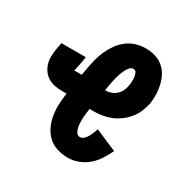

<svg xmlns="http://www.w3.org/2000/svg" viewBox="-128 -644 756 769"><g transform="rotate(30 250.0 -260.0)"><path d="M282 8Q256 8 231.5 0.5Q207 -7 189.5 -23.5Q172 -40 161.5 -62.5Q151 -85 147 -109.5Q143 -134 144 -160Q145 -186 149 -212H129Q112 -212 95.5 -215Q79 -218 65 -226Q51 -234 41 -247Q31 -260 26 -275.5Q21 -291 21 -308.5Q21 -326 24 -343L30 -377H143L137 -342Q137 -342 137 -342Q137 -342 137 -342Q137 -342 137 -341.5Q137 -341 137 -341Q135 -334 133.5 -327.5Q132 -321 131 -314Q131 -314 131 -313Q131 -312 131 -312Q131 -310 129.5 -310Q128 -310 128 -309Q128 -309 128.5 -308.5Q129 -308 129 -308H164L170 -342Q174 -364 179.5 -385.5Q185 -407 194.5 -428Q204 -449 217.5 -468Q231 -487 249.5 -501Q268 -515 290 -521.5Q312 -528 334 -528Q356 -528 377 -522Q398 -516 414 -503Q430 -490 440 -472Q450 -454 455 -433.5Q460 -413 461 -391Q462 -369 459 -347Q455 -327 447 -307.5Q439 -288 426 -271.5Q413 -255 395.5 -241.5Q378 -228 359 -220Q340 -212 319.5 -208.5Q299 -205 280 -205Q275 -205 270 -205Q265 -205 260 -206Q258 -194 256.5 -183Q255 -172 254.5 -161Q254 -150 254.5 -139Q255 -128 257 -117.5Q259 -107 265 -97.5Q271 -88 282 -88Q292 -88 300 -96Q308 -104 313 -113Q318 -122 322 -132Q326 -142 329 -151L429 -108Q419 -86 405 -64.5Q391 -43 372 -26.5Q353 -10 329 -1Q305 8 282 8ZM279 -301Q291 -301 303.5 -305.5Q316 -310 326 -319Q336 -328 341.5 -340Q347 -352 349 -364Q351 -374 351.5 -384Q352 -394 351 -403.5Q350 -413 346 -422.5Q342 -432 332 -432Q322 -432 314.5 -423Q307 -414 302.5 -404.5Q298 -395 294.5 -385.5Q291 -376 288.5 -366Q286 -356 284 -346.5Q282 -337 280 -327L276 -301Q277 -301 277.5 -301Q278 -301 279 -301Z"/></g></svg>

Font: Iosevka Gothic
Style: Bold Italic
Weight: 700
Italic angle: -9°
Monospace: yes
Designer: Belleve Invis
Foundry: Belleve Invis
Version: Version 15.5.1; ttfautohint (v1.8.4)